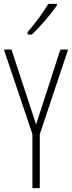

<svg xmlns="http://www.w3.org/2000/svg" viewBox="-20 -969 371 989"><path d="M273 -941V-949H229C198 -898 166 -856 122 -803V-791H144C184 -828 241 -894 273 -941ZM166 -328 39 -714H0L147 -278V0H185V-278L331 -714H291Z"/></svg>

Font: Noto Sans Gurmukhi UI ExtraCondensed ExtraLight
Style: Regular
Weight: 200
Width: 2
Designer: Jelle Bosma - Monotype Design Team
Foundry: Monotype Imaging Inc.
Version: Version 2.004